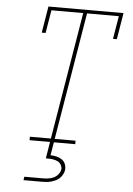

<svg xmlns="http://www.w3.org/2000/svg" viewBox="-62 -781 724 1047"><g transform="rotate(5 300.0 -257.5)"><path d="M121 0V-19H236L352 -716H178L157 -590H136L160 -735H571L547 -590H526L547 -716H373L257 -19H371V0ZM107 220 110 201H210Q225 201 240 199Q255 197 269 191Q283 185 293.5 172.5Q304 160 307 146Q309 132 302 119.5Q295 107 283 101Q271 95 257 93Q243 91 229 91H218L233 0H254L242 72Q259 72 275.5 76Q292 80 305 89Q318 98 324 113.5Q330 129 328 146Q326 158 319.5 170Q313 182 303.5 191Q294 200 282 205.5Q270 211 257.5 214.5Q245 218 232.5 219Q220 220 207 220Z"/></g></svg>

Font: Iosevka Slab ThExObl
Style: Regular
Weight: 100
Width: 7
Italic angle: -9°
Monospace: yes
Designer: Belleve Invis
Foundry: Belleve Invis
Version: Version 11.1.1; ttfautohint (v1.8.3)